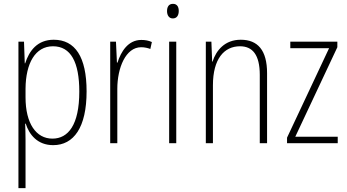

<svg xmlns="http://www.w3.org/2000/svg" viewBox="-20 -746 1808 1000"><path d="M260 -539C174 -539 132 -481 111 -416H109L105 -529H76V234H113V-16C113 -48 112 -79 111 -102H114C132 -45 175 10 257 10C364 10 431 -82 431 -270C431 -450 371 -539 260 -539ZM256 -505C349 -505 393 -422 393 -269C393 -95 335 -24 253 -24C168 -24 113 -103 113 -239V-284C114 -417 164 -505 256 -505Z M716 -538C647 -538 610 -477 592 -420H589L584 -529H554V0H591V-283C591 -393 635 -500 715 -500C733 -500 750 -496 763 -491L771 -527C754 -535 735 -538 716 -538Z M881 -726C858 -726 850 -709 850 -688C850 -667 860 -650 880 -650C901 -650 911 -666 911 -689C911 -709 903 -726 881 -726ZM898 -529H861V0H898Z M1234 -539C1151 -539 1106 -484 1087 -425H1085L1081 -529H1052V0H1089V-302C1089 -439 1147 -505 1230 -505C1295 -505 1333 -461 1333 -356V0H1371V-365C1371 -485 1322 -539 1234 -539Z M1739 0V-34H1518L1737 -500V-529H1492V-495H1694L1475 -29V0Z"/></svg>

Font: Noto Sans Tamil Condensed ExtraLight
Style: Regular
Weight: 200
Width: 3
Designer: Jelle Bosma - Monotype Design Team
Foundry: Monotype Imaging Inc.
Version: Version 2.004